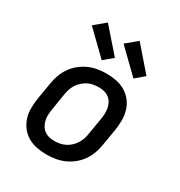

<svg xmlns="http://www.w3.org/2000/svg" viewBox="-181 -893 962 1027"><g transform="rotate(30 300.0 -380.0)"><path d="M255 8Q223 8 193 2Q163 -4 138 -19Q113 -34 95.5 -57Q78 -80 69 -108.5Q60 -137 60.5 -168.5Q61 -200 66 -231L83 -331Q87 -358 96.5 -384.5Q106 -411 122.5 -435Q139 -459 162 -477.5Q185 -496 211 -507.5Q237 -519 264.5 -523.5Q292 -528 318 -528Q350 -528 380 -522Q410 -516 435 -501Q460 -486 478 -463Q496 -440 504.5 -411.5Q513 -383 513 -351.5Q513 -320 508 -289L491 -189Q487 -162 477.5 -135.5Q468 -109 451.5 -85Q435 -61 412 -42.5Q389 -24 363 -12.5Q337 -1 309 3.5Q281 8 255 8ZM255 -76Q271 -76 288 -79Q305 -82 321 -90Q337 -98 350.5 -110.5Q364 -123 373.5 -138Q383 -153 388.5 -169.5Q394 -186 396 -203L413 -303Q416 -320 416.5 -337.5Q417 -355 414 -371Q411 -387 403 -401.5Q395 -416 382 -426Q369 -436 352.5 -440Q336 -444 318 -444Q302 -444 285 -441Q268 -438 252.5 -430Q237 -422 223 -409.5Q209 -397 199.5 -382Q190 -367 185 -350.5Q180 -334 177 -317L161 -217Q158 -200 157 -182.5Q156 -165 159.5 -149Q163 -133 171 -118.5Q179 -104 192 -94Q205 -84 221 -80Q237 -76 255 -76ZM455 -577 316 -712 383 -768 509 -623ZM259 -577 120 -712 187 -768 314 -623Z"/></g></svg>

Font: Iosevka HT Medium Extended
Style: Italic
Weight: 500
Width: 7
Italic angle: -9°
Monospace: yes
Designer: Belleve Invis
Foundry: Belleve Invis
Version: Version 32.3.0; ttfautohint (v1.8.4)